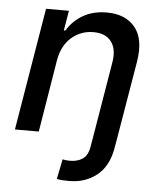

<svg xmlns="http://www.w3.org/2000/svg" viewBox="-54 -599 707 852"><g transform="rotate(5 300.0 -173.5)"><path d="M375.4 0 431.1 -334.2Q441.1 -393.5 415.8 -427Q390.6 -460.6 336.3 -460.6Q280.5 -460.6 239 -424.9Q197.4 -389.2 185.7 -323.9L132.5 0H26.3L117.2 -545.5H219.1L204.2 -456.7H210.9Q236.9 -500.4 281.8 -526.5Q326.7 -552.6 388.1 -552.6Q470.9 -552.6 513.7 -500.5Q556.5 -448.5 539.8 -346.9L481.5 0L472.7 50.1Q457.7 128.2 407 167.4Q356.2 206.7 287.3 206.7Q272 206.7 257.3 206.1Q242.5 205.6 230.8 202.1L248.6 113.6Q263.8 117.2 281.2 117.2Q314.3 117.2 337.4 102.1Q360.4 87 367.2 47.9Z"/></g></svg>

Font: Inter UI Medium
Style: Italic
Weight: 500
Italic angle: 9.39999°
Designer: Rasmus Andersson
Foundry: rsms
Version: 3.2;8d6f07862